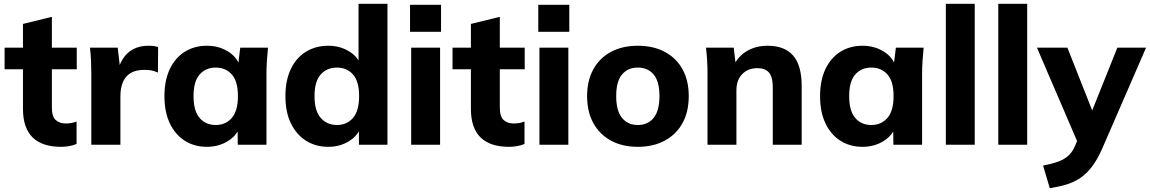

<svg xmlns="http://www.w3.org/2000/svg" viewBox="-20 -756 6007 1003"><path d="M299 11Q200 11 150 -38.5Q100 -88 100 -187V-394H4V-507H100V-631L251 -668V-507H381V-394H251V-195Q251 -147 271 -129Q291 -111 322 -111Q341 -111 353.5 -113.5Q366 -116 380 -121V-4Q361 4 340 7.5Q319 11 299 11Z M457 0V-373Q457 -406 455.5 -440Q454 -474 450 -507H595L612 -359H589Q599 -413 621.5 -448Q644 -483 677.5 -500Q711 -517 754 -517Q773 -517 784 -515.5Q795 -514 806 -510L805 -377Q784 -386 769.5 -388.5Q755 -391 733 -391Q691 -391 663.5 -375Q636 -359 622.5 -328Q609 -297 609 -253V0Z M1061 11Q995 11 945 -21Q895 -53 867 -112Q839 -171 839 -254Q839 -336 867 -395Q895 -454 945 -485.5Q995 -517 1061 -517Q1122 -517 1170.5 -487.5Q1219 -458 1234 -408H1223L1235 -507H1380Q1377 -474 1374.5 -440.5Q1372 -407 1372 -375V0H1222L1221 -95H1233Q1217 -47 1169 -18Q1121 11 1061 11ZM1107 -103Q1159 -103 1191 -140Q1223 -177 1223 -254Q1223 -331 1191 -367Q1159 -403 1107 -403Q1055 -403 1023 -367Q991 -331 991 -254Q991 -177 1022.5 -140Q1054 -103 1107 -103Z M1695 11Q1629 11 1578.5 -21Q1528 -53 1499.5 -112Q1471 -171 1471 -254Q1471 -336 1499 -395Q1527 -454 1578 -485.5Q1629 -517 1695 -517Q1755 -517 1802.5 -488.5Q1850 -460 1866 -412H1853V-736H2004V0H1855V-99H1868Q1852 -49 1804 -19Q1756 11 1695 11ZM1740 -103Q1792 -103 1824 -140Q1856 -177 1856 -254Q1856 -331 1824 -367Q1792 -403 1740 -403Q1688 -403 1655.5 -367Q1623 -331 1623 -254Q1623 -177 1655.5 -140Q1688 -103 1740 -103Z M2128 0V-507H2279V0ZM2122 -590V-731H2284V-590Z M2639 11Q2540 11 2490 -38.5Q2440 -88 2440 -187V-394H2344V-507H2440V-631L2591 -668V-507H2721V-394H2591V-195Q2591 -147 2611 -129Q2631 -111 2662 -111Q2681 -111 2693.5 -113.5Q2706 -116 2720 -121V-4Q2701 4 2680 7.5Q2659 11 2639 11Z M2798 0V-507H2949V0ZM2792 -590V-731H2954V-590Z M3312 11Q3231 11 3171.5 -21.5Q3112 -54 3079.5 -113Q3047 -172 3047 -254Q3047 -335 3079.5 -394Q3112 -453 3171.5 -485Q3231 -517 3312 -517Q3393 -517 3453 -485Q3513 -453 3545.5 -394Q3578 -335 3578 -254Q3578 -172 3545.5 -113Q3513 -54 3453 -21.5Q3393 11 3312 11ZM3312 -103Q3364 -103 3394.5 -140Q3425 -177 3425 -254Q3425 -331 3394.5 -367Q3364 -403 3312 -403Q3260 -403 3229.5 -367Q3199 -331 3199 -254Q3199 -177 3229.5 -140Q3260 -103 3312 -103Z M3676 0V-375Q3676 -407 3674 -440.5Q3672 -474 3668 -507H3813L3824 -413H3812Q3837 -463 3883 -490Q3929 -517 3990 -517Q4079 -517 4123.5 -465.5Q4168 -414 4168 -306V0H4017V-299Q4017 -354 3997 -377Q3977 -400 3937 -400Q3887 -400 3857 -368.5Q3827 -337 3827 -284V0Z M4486 11Q4420 11 4370 -21Q4320 -53 4292 -112Q4264 -171 4264 -254Q4264 -336 4292 -395Q4320 -454 4370 -485.5Q4420 -517 4486 -517Q4547 -517 4595.5 -487.5Q4644 -458 4659 -408H4648L4660 -507H4805Q4802 -474 4799.5 -440.5Q4797 -407 4797 -375V0H4647L4646 -95H4658Q4642 -47 4594 -18Q4546 11 4486 11ZM4532 -103Q4584 -103 4616 -140Q4648 -177 4648 -254Q4648 -331 4616 -367Q4584 -403 4532 -403Q4480 -403 4448 -367Q4416 -331 4416 -254Q4416 -177 4447.5 -140Q4479 -103 4532 -103Z M4921 0V-736H5072V0Z M5195 0V-736H5346V0Z M5464 227 5429 109Q5476 100 5508.5 88Q5541 76 5562 56.5Q5583 37 5596 6L5621 -53L5617 5L5397 -507H5556L5701 -140H5670L5817 -507H5967L5738 20Q5713 77 5684.5 114.5Q5656 152 5623 174Q5590 196 5550.5 208Q5511 220 5464 227Z"/></svg>

Font: Mulish ExtraLight ExtraBold
Style: Regular
Weight: 800
Version: Version 3.603